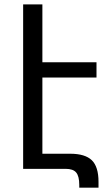

<svg xmlns="http://www.w3.org/2000/svg" viewBox="-20 -780 514 887"><path d="M86.9 0V-759.8H175.8V-492.2H425.8V-421.9H175.8V-69.8H304.2Q373 -69.8 404.1 -39.8Q435.1 -9.8 435.1 60.1V86.9H346.2V74.2Q346.2 34.2 332 17.1Q317.9 0 283.2 0Z"/></svg>

Font: Kurinto Seri
Style: Regular
Weight: 400
Designer: Kurinto was developed by Clint Goss from a range of fonts that are compatible with the SIL Open Font License Version 1.1
Foundry: Clinton F. Goss
Version: Version 2.196; July 25, 2020